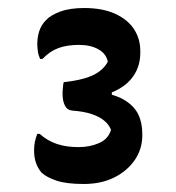

<svg xmlns="http://www.w3.org/2000/svg" viewBox="-20 -811 440 479"><path d="M330 -679Q330 -640 305.5 -612Q281 -584 230 -571L259 -594V-563L229 -581Q269 -575 292 -560.5Q315 -546 325 -525.5Q335 -505 335 -477V-473Q335 -439 316 -411.5Q297 -384 264.5 -368Q232 -352 189 -352Q145 -352 120.5 -360.5Q96 -369 84 -380Q75 -390 70 -404Q65 -418 65 -436Q65 -442 65.5 -447Q66 -452 67 -457Q68 -462 69.5 -467Q71 -472 73 -477H79Q98 -460 121.5 -452Q145 -444 176 -444Q204 -444 227 -454Q250 -464 257 -487Q252 -500 240 -510Q228 -520 208.5 -526.5Q189 -533 161 -535Q148 -536 142 -547.5Q136 -559 136 -578Q136 -583 136.5 -588Q137 -593 137.5 -598Q138 -603 139 -606Q167 -609 189 -615Q211 -621 226 -631.5Q241 -642 249 -657Q245 -677 225.5 -688Q206 -699 177 -699Q147 -699 125.5 -691Q104 -683 86 -664H80Q78 -669 76.5 -673.5Q75 -678 74.5 -682.5Q74 -687 73.5 -691.5Q73 -696 73 -701Q73 -718 78 -733.5Q83 -749 95 -761Q106 -773 130 -782Q154 -791 190 -791Q236 -791 267.5 -776.5Q299 -762 314.5 -738Q330 -714 330 -684Z"/></svg>

Font: Recursive Casual SemiBold
Style: Regular
Weight: 600
Version: Version 1.047